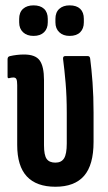

<svg xmlns="http://www.w3.org/2000/svg" viewBox="-20 -705 411 731"><path d="M191 6Q118.8 6 82.2 -33.3Q45.5 -72.6 45.5 -153.2V-380.9Q45.5 -396.9 42.6 -403.4Q39.7 -410 30.7 -410Q26.4 -410 22.4 -409.2Q18.4 -408.4 14.8 -407.4Q8.8 -406 8.8 -413.4V-479.6Q8.8 -489.5 17.7 -491.3Q29.8 -494.1 43.5 -495.8Q57.1 -497.5 71.4 -497.5Q115.3 -497.5 131.4 -474.5Q147.5 -451.6 147.5 -400.6V-152.2Q147.5 -114.4 157.6 -100.1Q167.6 -85.8 191 -85.8Q213.7 -85.8 224 -102.3Q234.2 -118.7 234.2 -158.9V-275.1Q234.2 -337.4 229.8 -389.2Q225.3 -441 220.1 -480.5Q219.1 -491.5 228.1 -491.5H314Q322.3 -491.5 323.3 -481.9Q328.3 -444.2 332.3 -391.1Q336.2 -337.9 336.2 -276.4V-164.8Q336.2 -76.9 300 -35.4Q263.8 6 191 6ZM107.7 -568.3Q82.6 -568.3 67.8 -582.2Q53 -596.1 53 -619.8V-633.1Q53 -658.1 67.8 -671.4Q82.6 -684.6 107.7 -684.6Q133.5 -684.6 147.7 -671.4Q161.9 -658.1 161.9 -633.1V-619.8Q161.9 -596.1 147.7 -582.2Q133.5 -568.3 107.7 -568.3ZM245 -568.3Q220.5 -568.3 205.8 -582.2Q191 -596.1 191 -619.8V-633.1Q191 -658.1 205.8 -671.4Q220.5 -684.6 245 -684.6Q271.4 -684.6 285.3 -671.4Q299.2 -658.1 299.2 -633.1V-619.8Q299.2 -596.1 285.3 -582.2Q271.4 -568.3 245 -568.3Z"/></svg>

Font: Sofia Sans Extra Condensed
Style: Regular
Weight: 400
Designer: Botio Nikoltchev, Ani Petrova
Foundry: lettersoup
Version: Version 4.101